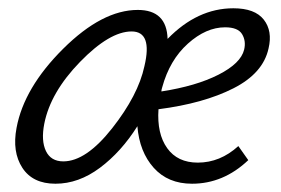

<svg xmlns="http://www.w3.org/2000/svg" viewBox="-20 -439 679 464"><path d="M544 -419Q596 -419 617.5 -391.5Q639 -364 629 -322Q616 -262 544 -225.5Q472 -189 363 -175Q359 -116 384 -81Q409 -46 458 -46Q512 -46 556 -86L580 -52Q520 5 444 5Q386 5 351.5 -33.5Q317 -72 312 -134Q273 -72 221.5 -33.5Q170 5 114 5Q59 5 34 -33.5Q9 -72 20 -130Q38 -227 132.5 -321Q227 -415 313 -415Q383 -415 385 -345Q457 -419 544 -419ZM570 -319Q575 -340 565 -356.5Q555 -373 524 -373Q478 -373 434 -333.5Q390 -294 372 -228Q370 -222 370 -218Q454 -231 508 -258.5Q562 -286 570 -319ZM133 -49Q188 -49 251 -129Q314 -209 329 -279Q349 -363 298 -363Q245 -363 173.5 -289.5Q102 -216 87 -140Q79 -99 91 -74Q103 -49 133 -49Z"/></svg>

Font: EauTest
Style: Italic
Weight: 400
Italic angle: -12°
Designer: Christian Thalmann (Catharsis Fonts)
Version: Version 0.001;PS 000.001;hotconv 1.0.88;makeotf.lib2.5.64775